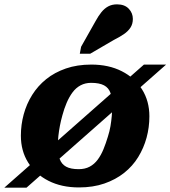

<svg xmlns="http://www.w3.org/2000/svg" viewBox="-59 -848 784 883"><path d="M303 -70Q332 -70 353.5 -81.5Q375 -93 390.5 -114Q406 -135 417 -162Q428 -189 437 -219Q445 -244 449 -267.5Q453 -291 455 -314.5Q457 -338 457 -362Q457 -397 449 -420.5Q441 -444 419.5 -455.5Q398 -467 360 -467Q333 -467 311.5 -455.5Q290 -444 274.5 -423Q259 -402 247.5 -375Q236 -348 228 -318Q221 -293 216.5 -269.5Q212 -246 209.5 -223Q207 -200 207 -175Q207 -141 215.5 -117Q224 -93 245 -81.5Q266 -70 303 -70ZM-39 15 603 -551H705L63 15ZM37 -224Q37 -274 50 -322Q63 -370 89 -411.5Q115 -453 153.5 -484Q192 -515 244 -533Q296 -551 361 -551Q441 -551 501 -520.5Q561 -490 594.5 -436.5Q628 -383 628 -313Q628 -262 615 -214.5Q602 -167 576.5 -125.5Q551 -84 512 -53Q473 -22 421 -4Q369 14 304 14Q224 14 164 -16.5Q104 -47 70.5 -100.5Q37 -154 37 -224ZM380 -750Q393 -774 407 -791.5Q421 -809 438.5 -818.5Q456 -828 479 -828Q514 -828 533 -808Q552 -788 552 -761Q552 -738 541 -721Q530 -704 510 -690.5Q490 -677 464 -664L356 -601H308L314 -633Z"/></svg>

Font: Roboto Serif 20pt
Style: Bold Italic
Weight: 700
Italic angle: -10°
Version: Version 1.007